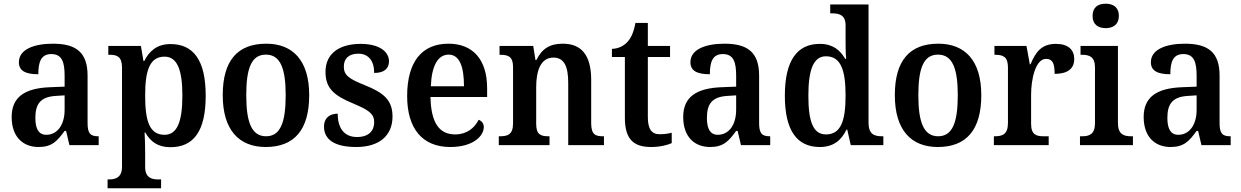

<svg xmlns="http://www.w3.org/2000/svg" viewBox="-20 -784 6701 1037"><path d="M188 10C261 10 289 -22 329 -77H337L355 0H513V-48H510C468 -48 453 -64 453 -119V-376C453 -502 390 -548 266 -548C163 -548 82 -517 82 -448C82 -402 117 -383 187 -383C187 -450 202 -492 257 -492C316 -492 329 -447 329 -374V-316L252 -313C112 -308 43 -259 43 -152C43 -42 107 10 188 10ZM230 -56C189 -56 171 -88 171 -147C171 -222 198 -261 282 -266L329 -269V-191C329 -110 290 -56 230 -56Z M561 233H850V185H833C802 185 764 177 764 119V45C764 9 763 -33 761 -68H765C792 -20 832 11 900 11C1025 11 1091 -74 1091 -267C1091 -460 1024 -546 901 -546C829 -546 786 -509 759 -454H755L741 -536H565V-488H574C611 -488 639 -479 639 -419V117C639 176 602 185 570 185H561ZM869 -56C788 -56 764 -128 764 -268C764 -403 788 -478 869 -478C938 -478 965 -405 965 -268C965 -129 938 -56 869 -56Z M1415 10C1569 10 1650 -82 1650 -270C1650 -457 1562 -548 1418 -548C1263 -548 1183 -457 1183 -270C1183 -82 1271 10 1415 10ZM1417 -48C1339 -48 1310 -124 1310 -270C1310 -415 1338 -489 1416 -489C1494 -489 1523 -415 1523 -270C1523 -124 1495 -48 1417 -48Z M1904 10C2028 10 2100 -51 2100 -155C2100 -246 2048 -285 1950 -324C1866 -358 1837 -377 1837 -424C1837 -467 1863 -494 1915 -494C1969 -494 2001 -457 2001 -390C2054 -390 2081 -413 2081 -453C2081 -502 2033 -547 1928 -547C1814 -547 1738 -496 1738 -396C1738 -305 1786 -267 1890 -224C1973 -189 2001 -169 2001 -124C2001 -77 1971 -44 1908 -44C1838 -44 1804 -93 1804 -170C1768 -170 1730 -153 1730 -100C1730 -31 1786 10 1904 10Z M2412 10C2538 10 2593 -51 2593 -98C2593 -118 2580 -132 2565 -137C2544 -94 2502 -58 2439 -58C2353 -58 2308 -119 2305 -260H2611V-307C2611 -465 2532 -548 2402 -548C2260 -548 2179 -452 2179 -265C2179 -91 2260 10 2412 10ZM2486 -318H2307C2311 -428 2345 -489 2403 -489C2463 -489 2486 -422 2486 -318Z M2674 0H2948V-48H2943C2902 -48 2876 -56 2876 -114V-314C2876 -397 2898 -473 2969 -473C3029 -473 3049 -422 3049 -336V0H3242V-48H3237C3196 -48 3173 -57 3173 -119V-353C3173 -489 3118 -548 3020 -548C2950 -548 2908 -522 2877 -460H2872L2860 -536H2678V-488H2683C2724 -488 2751 -479 2751 -422V-118C2751 -57 2722 -48 2680 -48H2674Z M3497 10C3547 10 3589 -2 3608 -11V-67C3588 -62 3567 -59 3543 -59C3499 -59 3479 -87 3479 -152V-476H3599V-536H3479V-660H3412C3403 -611 3389 -580 3370 -559C3351 -537 3321 -521 3285 -520V-476H3355V-147C3355 -31 3403 10 3497 10Z M3815 10C3888 10 3916 -22 3956 -77H3964L3982 0H4140V-48H4137C4095 -48 4080 -64 4080 -119V-376C4080 -502 4017 -548 3893 -548C3790 -548 3709 -517 3709 -448C3709 -402 3744 -383 3814 -383C3814 -450 3829 -492 3884 -492C3943 -492 3956 -447 3956 -374V-316L3879 -313C3739 -308 3670 -259 3670 -152C3670 -42 3734 10 3815 10ZM3857 -56C3816 -56 3798 -88 3798 -147C3798 -222 3825 -261 3909 -266L3956 -269V-191C3956 -110 3917 -56 3857 -56Z M4408 10C4481 10 4524 -26 4552 -84H4556L4575 0H4751V-48H4743C4700 -48 4671 -61 4671 -121V-760H4464V-712H4471C4512 -712 4547 -704 4547 -647V-576C4547 -540 4547 -497 4550 -466H4545C4518 -513 4478 -547 4408 -547C4287 -547 4219 -460 4219 -267C4219 -75 4287 10 4408 10ZM4441 -58C4372 -58 4346 -127 4346 -267C4346 -404 4372 -480 4441 -480C4522 -480 4547 -404 4547 -268C4547 -130 4521 -58 4441 -58Z M5045 10C5199 10 5280 -82 5280 -270C5280 -457 5192 -548 5048 -548C4893 -548 4813 -457 4813 -270C4813 -82 4901 10 5045 10ZM5047 -48C4969 -48 4940 -124 4940 -270C4940 -415 4968 -489 5046 -489C5124 -489 5153 -415 5153 -270C5153 -124 5125 -48 5047 -48Z M5348 0H5644V-48H5617C5578 -48 5549 -56 5549 -115V-273C5549 -354 5572 -466 5630 -466C5666 -466 5676 -440 5676 -385C5746 -385 5782 -413 5782 -465C5782 -514 5751 -547 5683 -547C5606 -547 5574 -504 5546 -437H5542L5524 -536H5351V-488H5355C5396 -488 5424 -479 5424 -420V-120C5424 -57 5393 -48 5352 -48H5348Z M5952 -632C5991 -632 6023 -651 6023 -698C6023 -746 5991 -764 5952 -764C5912 -764 5881 -746 5881 -698C5881 -651 5912 -632 5952 -632ZM5813 0H6099V-48H6088C6048 -48 6018 -60 6018 -120V-536H5816V-488H5826C5865 -488 5894 -476 5894 -420V-118C5894 -60 5865 -48 5825 -48H5813Z M6302 10C6375 10 6403 -22 6443 -77H6451L6469 0H6627V-48H6624C6582 -48 6567 -64 6567 -119V-376C6567 -502 6504 -548 6380 -548C6277 -548 6196 -517 6196 -448C6196 -402 6231 -383 6301 -383C6301 -450 6316 -492 6371 -492C6430 -492 6443 -447 6443 -374V-316L6366 -313C6226 -308 6157 -259 6157 -152C6157 -42 6221 10 6302 10ZM6344 -56C6303 -56 6285 -88 6285 -147C6285 -222 6312 -261 6396 -266L6443 -269V-191C6443 -110 6404 -56 6344 -56Z"/></svg>

Font: Noto Serif Khmer SemiCondensed SemiBold
Style: Regular
Weight: 600
Width: 4
Designer: Danh Hong and the Monotype Design Team
Foundry: Monotype Imaging Inc.
Version: Version 2.004